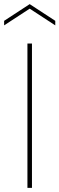

<svg xmlns="http://www.w3.org/2000/svg" viewBox="-38 -911 288 931"><path d="M230 -788 106 -869 -18 -788V-810L106 -891L230 -810ZM95 -700H117V0H95Z"/></svg>

Font: Albert Sans Thin
Style: Regular
Weight: 250
Designer: Andreas Rasmussen
Foundry: a.Foundry
Version: Version 1.025